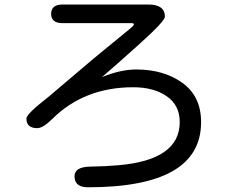

<svg xmlns="http://www.w3.org/2000/svg" viewBox="-20 -752 1040 834"><path d="M422.9 -417Q503.9 -450.2 571.3 -450.2Q692.4 -450.2 772.9 -391.6Q853.5 -333 853.5 -221.7Q853.5 -80.1 731 -9.3Q608.4 61.5 362.3 61.5Q303.7 61.5 303.7 13.7Q303.7 -27.3 372.6 -28.3Q441.4 -29.3 493.2 -34.2Q760.7 -56.6 760.7 -221.7Q760.7 -294.9 704.1 -334Q647.5 -373 558.6 -373Q344.7 -373 205.1 -233.4Q166 -195.3 141.6 -195.3Q94.7 -195.3 94.7 -237.3Q94.7 -256.8 191.4 -332L384.8 -496.1L526.4 -612.3Q561.5 -639.6 561.5 -645.5Q561.5 -651.4 553.7 -651.4H252Q202.1 -651.4 202.1 -691.9Q202.1 -732.4 252 -732.4H624Q696.3 -732.4 696.3 -679.7Q696.3 -660.2 585.4 -560.5Q474.6 -460.9 422.9 -417Z"/></svg>

Font: jf-openhuninn-1.0
Style: Regular
Weight: 400
Designer: [Kosugi Maru]
      Designed by Motoya company      

      [Varela Round]
      Joe Prince(Latin component); Avraham Co
Foundry: justfont CO.,LTD.
Version: 1.0